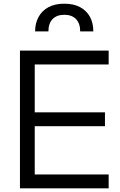

<svg xmlns="http://www.w3.org/2000/svg" viewBox="-20 -1019 652 1039"><path d="M88 0V-745H568V-670H168V-411H548V-336H168V-75H568V0ZM170 -849Q170 -893 188.5 -927Q207 -961 242 -980Q277 -999 328 -999Q379 -999 414 -980Q449 -961 467 -927.5Q485 -894 485 -849H414Q414 -892 391.5 -915.5Q369 -939 328 -939Q287 -939 264.5 -915.5Q242 -892 242 -849Z"/></svg>

Font: Kosmopol Plus Jakarta Sans
Style: Regular
Weight: 400
Designer: Gumpita Rahayu
Foundry: Tokotype
Version: Version 2.006